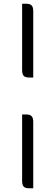

<svg xmlns="http://www.w3.org/2000/svg" viewBox="-20 -779 299 1038"><path d="M159.7 -359.9H137.7Q115.7 -359.9 107.7 -369.4Q99.6 -378.9 99.6 -399.9V-758.8H120.6Q142.6 -758.8 151.1 -749.5Q159.7 -740.2 159.7 -719.2ZM159.7 238.8H137.7Q115.7 238.8 107.7 229.5Q99.6 220.2 99.6 199.2V-160.2H120.6Q142.6 -160.2 151.1 -150.6Q159.7 -141.1 159.7 -120.1Z"/></svg>

Font: Artifika
Style: Medium
Weight: 500
Designer: Yulya Zhdanova | Cyreal.org
Foundry: Yulya Zhdanova | Cyreal
Version: Version 1.000